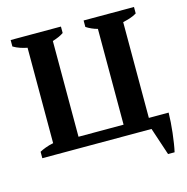

<svg xmlns="http://www.w3.org/2000/svg" viewBox="-117 -773 1012 1039"><g transform="rotate(-15 389.0 -254.0)"><path d="M34.2 0V-36.1Q47.4 -43.5 67.4 -51Q87.4 -58.6 111.8 -63.5V-598.1Q92.8 -601.6 72.5 -608.4Q52.2 -615.2 34.2 -626V-662.1H315.9V-626Q304.7 -618.2 289.6 -611.3Q274.4 -604.5 253.4 -598.1V-61.5H505.9V-598.1Q488.8 -602.5 472.4 -609.9Q456.1 -617.2 442.9 -626V-662.1H725.1V-626Q706.5 -614.7 687 -608.6Q667.5 -602.5 647.5 -598.1V-61.5H758.3Q757.8 -37.1 755.9 -8.1Q753.9 21 750.5 50.3Q747.1 79.6 742.9 106.4Q738.8 133.3 733.9 154.3H697.3L646 0Z"/></g></svg>

Font: PT Astra Serif
Style: Bold
Weight: 700
Designer: A.Korolkova, I. Chaeva
Foundry: ParaType Ltd
Version: Version 1.002